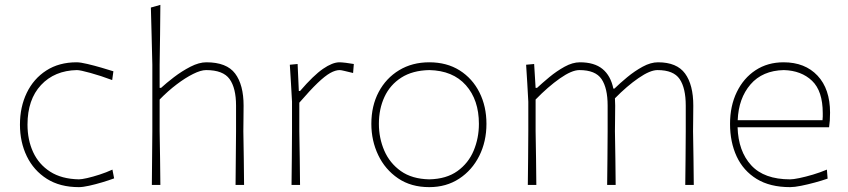

<svg xmlns="http://www.w3.org/2000/svg" viewBox="-20 -760 3486 789"><path d="M304 9Q226.5 9 172.5 -25.2Q118.5 -59.5 90.2 -117.8Q62 -176 62 -248Q62 -320.5 90 -378.5Q118 -436.5 170.2 -470.2Q222.5 -504 295 -504Q310.5 -504 339 -497.2Q367.5 -490.5 397.2 -481.8Q427 -473 446 -467L441 -431Q394.5 -448.5 352 -460.2Q309.5 -472 296 -472Q204 -470 148.5 -410.5Q93 -351 93 -248Q93 -185 116.2 -134.8Q139.5 -84.5 186.2 -54.5Q233 -24.5 304 -23Q315 -23 338.2 -28.2Q361.5 -33.5 389.2 -42.5Q417 -51.5 442 -63L449 -27Q427.5 -19 400 -10.8Q372.5 -2.5 346.5 3.2Q320.5 9 304 9Z M604 0Q604.5 -56.5 605 -108.5Q605.5 -160.5 606 -221V-494Q604.5 -558 603 -616.5Q601.5 -675 600 -729L639 -740Q638.5 -678 637.8 -618Q637 -558 636 -494V-399H642Q662.5 -418 694.8 -442.8Q727 -467.5 762.5 -485.8Q798 -504 828 -504Q911.5 -504 946.2 -457.8Q981 -411.5 981 -326Q981 -294 980.5 -267.2Q980 -240.5 980 -221Q981 -160.5 981.8 -108.5Q982.5 -56.5 983 0H948Q948.5 -56.5 949 -108.5Q949.5 -160.5 950 -221V-326Q950 -398 923.5 -435Q897 -472 827 -472Q805.5 -472 773.8 -456.2Q742 -440.5 706 -413.2Q670 -386 636 -351V-221Q637 -160.5 637.8 -108.5Q638.5 -56.5 639 0Z M1178 0Q1179 -56.5 1179.2 -108.5Q1179.5 -160.5 1180 -221V-342Q1178 -378.5 1175.8 -416.8Q1173.5 -455 1171 -494L1203 -497L1208 -386H1213Q1268.5 -450.5 1307.5 -477.2Q1346.5 -504 1375 -504Q1383.5 -504 1402 -501.8Q1420.5 -499.5 1434 -497L1431 -460Q1412.5 -464.5 1397 -468.2Q1381.5 -472 1376 -472Q1358.5 -472 1337 -460Q1315.5 -448 1285 -418.8Q1254.5 -389.5 1210 -338V-221Q1211 -160.5 1211.8 -108.5Q1212.5 -56.5 1213 0Z M1744 9Q1669 9 1615.8 -27.2Q1562.5 -63.5 1534.2 -122.8Q1506 -182 1506 -251Q1506 -325 1536.2 -382Q1566.5 -439 1620.2 -471.5Q1674 -504 1744 -504Q1816 -504 1868.8 -470.8Q1921.5 -437.5 1950.2 -380.2Q1979 -323 1979 -251Q1979 -178.5 1949.5 -119.5Q1920 -60.5 1867 -25.8Q1814 9 1744 9ZM1744 -23Q1814.5 -24.5 1859.8 -57Q1905 -89.5 1926.5 -141Q1948 -192.5 1948 -251Q1948 -349.5 1894.5 -409.8Q1841 -470 1744 -472Q1675 -470.5 1629 -441Q1583 -411.5 1560 -362Q1537 -312.5 1537 -251Q1537 -192.5 1559.2 -141Q1581.5 -89.5 1627.2 -57Q1673 -24.5 1744 -23Z M2149 0Q2150 -56.5 2150.2 -108.5Q2150.5 -160.5 2151 -221V-342Q2149 -379.5 2146.8 -417.8Q2144.5 -456 2142 -494L2175 -497L2181 -399H2187Q2207.5 -418 2237.2 -442.8Q2267 -467.5 2300 -485.8Q2333 -504 2363 -504Q2422.5 -504 2456 -476.5Q2489.5 -449 2500.5 -396H2505Q2527 -417.5 2557.5 -442.8Q2588 -468 2621 -486Q2654 -504 2684 -504Q2761.5 -504 2795.2 -457.8Q2829 -411.5 2829 -326Q2829 -294 2828.5 -267.2Q2828 -240.5 2828 -221Q2829 -160.5 2829.8 -108.5Q2830.5 -56.5 2831 0H2796Q2797 -56.5 2797.2 -108.5Q2797.5 -160.5 2798 -221V-326Q2798 -398 2773 -435Q2748 -472 2682 -472Q2651.5 -472 2604 -439.2Q2556.5 -406.5 2507 -356Q2508 -342.5 2508 -326Q2508 -294 2507.5 -267.2Q2507 -240.5 2507 -221Q2508 -160.5 2508.8 -108.5Q2509.5 -56.5 2510 0H2475Q2476 -56.5 2476.2 -108.5Q2476.5 -160.5 2477 -221V-326Q2477 -398 2452 -435Q2427 -472 2361 -472Q2329.5 -472 2280.8 -437.8Q2232 -403.5 2181 -351V-221Q2182 -160.5 2182.8 -108.5Q2183.5 -56.5 2184 0Z M3227 9Q3144 9 3089.2 -24.8Q3034.5 -58.5 3007.2 -117.2Q2980 -176 2980 -251Q2980 -324.5 3007.8 -381.8Q3035.5 -439 3085 -471.5Q3134.5 -504 3200 -504Q3288 -504 3339.5 -449.2Q3391 -394.5 3391 -297Q3391 -262.5 3387 -237H3011Q3014 -138.5 3067 -80.8Q3120 -23 3227 -23Q3239.5 -23 3265 -28.2Q3290.5 -33.5 3320.8 -42.5Q3351 -51.5 3378 -63L3381 -26Q3358 -18 3328.8 -10Q3299.5 -2 3272 3.5Q3244.5 9 3227 9ZM3201 -472Q3113 -470 3064 -413Q3015 -356 3011.5 -266H3360Q3361 -273.5 3361 -280.8Q3361 -288 3361 -295Q3361 -386 3317 -428Q3273 -470 3201 -472Z"/></svg>

Font: Commissioner Loud Thin
Style: Regular
Weight: 100
Designer: Kostas Bartsokas
Foundry: Kostas Bartsokas
Version: Version 1.000; ttfautohint (v1.8.3)